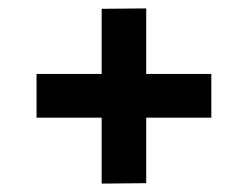

<svg xmlns="http://www.w3.org/2000/svg" viewBox="-20 -565 590 457"><path d="M483 -389V-285H328V-129L222 -128V-285H67V-389H222V-544L328 -545V-389Z"/></svg>

Font: Biryani DemiBold
Style: Regular
Weight: 600
Designer: Dan Reynolds and Mathieu Réguer
Foundry: Dan Reynolds and Mathieu Réguer
Version: Version 1.003;PS 001.003;hotconv 1.0.70;makeotf.lib2.5.58329